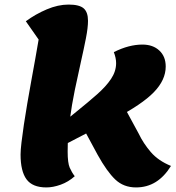

<svg xmlns="http://www.w3.org/2000/svg" viewBox="-20 -795 769 840"><path d="M228 -144 234 -241 315 -307Q366 -348 405 -382.5Q444 -417 466 -450Q488 -483 488 -519Q488 -530 485.5 -542Q483 -554 478 -567Q512 -584 543 -592Q574 -600 603 -600Q649 -600 677 -574Q705 -548 705 -504Q705 -445 653 -391.5Q601 -338 484 -277ZM183 25Q122 25 96 -10.5Q70 -46 70 -119Q70 -138 74 -172Q78 -206 84.5 -250Q91 -294 99.5 -343Q108 -392 117 -442Q126 -492 134.5 -538.5Q143 -585 149 -622L93 -702Q135 -733 184.5 -754Q234 -775 280 -775Q327 -775 346 -758.5Q365 -742 365 -704Q365 -674 356 -628Q347 -582 334 -524.5Q321 -467 307.5 -402Q294 -337 285 -268.5Q276 -200 276 -132Q276 -82 285 -61.5Q294 -41 307 -24Q279 1 245.5 13Q212 25 183 25ZM575 25Q521 25 484.5 -9.5Q448 -44 407 -118L332 -257L505 -361L587 -210Q607 -168 639.5 -130Q672 -92 728 -69Q699 -22 661 1.5Q623 25 575 25Z"/></svg>

Font: Lemonada
Style: Regular
Weight: 400
Designer: Mohamed Gaber (Arabic), Eduardo Tunni (Latin)
Foundry: Kief Type Foundry
Version: Version 4.005